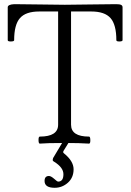

<svg xmlns="http://www.w3.org/2000/svg" viewBox="-20 -686 626 921"><path d="M170.9 2.9Q165 2.9 164.8 -13.9Q164.6 -30.8 170.9 -30.8Q258.8 -30.8 258.8 -87.9V-630.9H168Q103.5 -630.9 75.7 -599.1Q47.9 -567.4 47.9 -493.2Q47.9 -487.3 32.5 -487.1Q17.1 -486.8 17.1 -493.2V-650.9Q17.1 -664.6 48.8 -666Q89.4 -666 169.9 -664.6Q250.5 -663.1 291 -663.1Q332 -663.1 414.1 -664.6Q496.1 -666 537.1 -666Q553.7 -666 560.8 -662.6Q567.9 -659.2 567.9 -650.9V-493.2Q567.9 -487.3 553 -487.1Q538.1 -486.8 538.1 -493.2Q538.1 -567.4 510.3 -599.1Q482.4 -630.9 418 -630.9H320.8V-87.9Q320.8 -30.8 407.2 -30.8Q413.1 -30.8 413.3 -13.9Q413.6 2.9 407.2 2.9Q357.4 0 308.1 0L285.2 37.1Q283.2 39.1 283.2 43.9Q283.2 47.4 287.1 49.8Q333 86.9 333 126Q333 166 305.7 190.4Q278.3 214.8 242.2 214.8Q193.8 214.8 193.8 182.1Q193.8 158.2 214.8 158.2Q224.1 158.2 238.8 170.9Q254.4 185.1 258.8 185.1Q284.2 185.1 284.2 149.9Q284.2 117.7 241.2 90.8Q232.9 86.9 232.9 82Q232.9 77.6 234.9 71.8L277.8 0Q207 0 170.9 2.9Z"/></svg>

Font: Junicode SmCond Light
Style: Regular
Weight: 300
Width: 4
Designer: Peter S. Baker
Version: Version 2.206